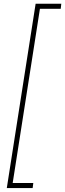

<svg xmlns="http://www.w3.org/2000/svg" viewBox="-20 -832 341 1005"><path d="M297.9 -786.1H189L46.4 126H154.3L150.9 152.3H15.6L166.5 -812.5H300.8Z"/></svg>

Font: TypoPRO Roboto
Style: Italic
Weight: 250
Italic angle: -12°
Designer: Google
Version: Version 2.136; 2016